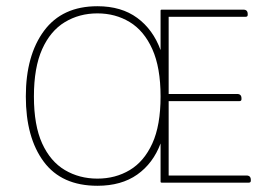

<svg xmlns="http://www.w3.org/2000/svg" viewBox="-20 -587 863 617"><path d="M522 -23H772Q786 -23 786 -9V-6Q786 0 779 0H500Q496 0 496 -3V-126Q472 -62 421 -26Q370 10 293 10Q178 10 120.5 -67.5Q63 -145 63 -277Q63 -409 121.5 -488Q180 -567 293 -567Q370 -567 421 -529.5Q472 -492 496 -426V-553Q496 -556 500 -556H762Q776 -556 776 -542V-539Q776 -533 769 -533H522V-285H742Q756 -285 756 -271V-268Q756 -262 749 -262H522ZM293 -13Q351 -13 397 -40.5Q443 -68 469.5 -126Q496 -184 496 -277Q496 -370 469.5 -429Q443 -488 397 -516Q351 -544 293 -544Q235 -544 188.5 -516Q142 -488 115.5 -429Q89 -370 89 -277Q89 -184 115.5 -126Q142 -68 188.5 -40.5Q235 -13 293 -13Z"/></svg>

Font: Zain ExtraLight
Style: Regular
Weight: 200
Designer: Zain,Boutros
Foundry: Mobile Telecommunications Company (Zain), 2024
Version: Version 1.51; ttfautohint (v1.8.4)